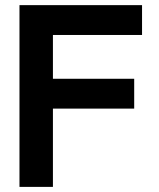

<svg xmlns="http://www.w3.org/2000/svg" viewBox="-20 -731 622 751"><path d="M56.2 -710.9V0H187V-306.2H504.9V-422.9H187V-594.2H535.6V-710.9Z"/></svg>

Font: Tuffy
Style: Bold
Weight: 700
Designer: Thatcher Ulrich, Karoly Barta, Michael Everson
Version: Version 001.270